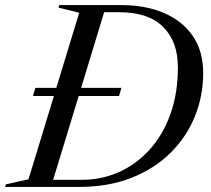

<svg xmlns="http://www.w3.org/2000/svg" viewBox="-58 -735 828 755"><path d="M71.5 -357.5 81 -389.5H163.5L253.5 -685L172 -705L175 -715H419Q513 -715 585.5 -684.5Q658 -654 699.5 -594.5Q741 -535 741 -447.5Q741 -359 708.8 -278.5Q676.5 -198 613.8 -135.2Q551 -72.5 460.2 -36.2Q369.5 0 252.5 0H-38L-35 -10L54 -30L154 -357.5ZM264.5 -28Q342 -28 410 -58.5Q478 -89 530.2 -146.5Q582.5 -204 612 -286Q641.5 -368 641.5 -470.5Q641.5 -572 583.2 -629.5Q525 -687 411.5 -687H351.5L261 -389.5H419.5L410 -357.5H251.5L151 -28Z"/></svg>

Font: Newsreader 72pt
Style: Italic
Weight: 400
Italic angle: -17°
Designer: Hugues Gentile
Foundry: Production Type
Version: Version 1.003; ttfautohint (v1.8.3)